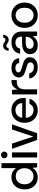

<svg xmlns="http://www.w3.org/2000/svg" viewBox="1494 -2248 766 3794"><g transform="rotate(-90 1877.0 -351.0)"><path d="M267 12Q196 12 142.5 -22Q89 -56 60 -115Q31 -174 31 -248Q31 -322 60 -381Q89 -440 144 -474Q199 -508 274 -508Q338 -508 382.5 -482Q427 -456 451 -419V-705H551V0H466L458 -89H455Q435 -57 407 -34.5Q379 -12 344 0Q309 12 267 12ZM291 -73Q339 -73 375 -95.5Q411 -118 431 -157Q451 -196 451 -248Q451 -300 431 -339.5Q411 -379 375 -401Q339 -423 291 -423Q243 -423 207 -401Q171 -379 151.5 -339.5Q132 -300 132 -248Q132 -196 151.5 -157Q171 -118 207 -95.5Q243 -73 291 -73Z M663 0V-496H763V0ZM713 -586Q685 -586 666 -604.5Q647 -623 647 -651Q647 -677 665.5 -695.5Q684 -714 713 -714Q741 -714 760 -695.5Q779 -677 779 -650Q779 -623 760 -604.5Q741 -586 713 -586Z M1009 0 833 -496H938L1074 -79H1077L1214 -496H1317L1141 0Z M1597 12Q1524 12 1468 -20.5Q1412 -53 1380 -111Q1348 -169 1348 -247Q1348 -325 1379.5 -383.5Q1411 -442 1467.5 -475Q1524 -508 1598 -508Q1671 -508 1724.5 -475.5Q1778 -443 1807.5 -390Q1837 -337 1837 -272Q1837 -262 1836.5 -250Q1836 -238 1835 -225H1421V-295H1737Q1734 -358 1694.5 -393.5Q1655 -429 1597 -429Q1556 -429 1521.5 -411Q1487 -393 1466.5 -357.5Q1446 -322 1446 -267V-239Q1446 -184 1466.5 -146.5Q1487 -109 1522 -90Q1557 -71 1596 -71Q1643 -71 1675 -92.5Q1707 -114 1722 -151H1822Q1809 -104 1778 -67.5Q1747 -31 1701.5 -9.5Q1656 12 1597 12Z M1909 0V-496H1997L2006 -391H2009Q2031 -440 2056 -465Q2081 -490 2114 -499Q2147 -508 2192 -508V-403H2165Q2129 -403 2099.5 -393.5Q2070 -384 2050 -365.5Q2030 -347 2019.5 -317Q2009 -287 2009 -246V0Z M2446 12Q2384 12 2336 -9Q2288 -30 2259 -67.5Q2230 -105 2223 -156H2325Q2330 -133 2344 -112Q2358 -91 2383.5 -78Q2409 -65 2446 -65Q2479 -65 2500 -75Q2521 -85 2531.5 -100.5Q2542 -116 2542 -135Q2542 -159 2528 -173.5Q2514 -188 2487 -198Q2460 -208 2423 -217Q2392 -226 2360.5 -236Q2329 -246 2302.5 -261.5Q2276 -277 2260 -301Q2244 -325 2244 -361Q2244 -402 2267 -435.5Q2290 -469 2332 -488.5Q2374 -508 2432 -508Q2514 -508 2565.5 -468.5Q2617 -429 2625 -355H2528Q2524 -391 2498.5 -410.5Q2473 -430 2431 -430Q2388 -430 2365.5 -412.5Q2343 -395 2343 -368Q2343 -350 2355.5 -338Q2368 -326 2393.5 -317Q2419 -308 2457 -297Q2505 -284 2547 -268Q2589 -252 2615.5 -224Q2642 -196 2642 -147Q2643 -101 2619 -65Q2595 -29 2551 -8.5Q2507 12 2446 12Z M2882 12Q2822 12 2782.5 -8.5Q2743 -29 2723.5 -64Q2704 -99 2704 -140Q2704 -189 2729.5 -224Q2755 -259 2803.5 -278Q2852 -297 2920 -297H3051Q3051 -342 3037.5 -371Q3024 -400 2998 -414.5Q2972 -429 2935 -429Q2889 -429 2855.5 -406.5Q2822 -384 2815 -337H2715Q2721 -392 2751 -429.5Q2781 -467 2829 -487.5Q2877 -508 2935 -508Q3006 -508 3054 -483Q3102 -458 3126.5 -412.5Q3151 -367 3151 -305V0H3067L3057 -83H3054Q3041 -60 3023.5 -42.5Q3006 -25 2984 -13Q2962 -1 2936.5 5.5Q2911 12 2882 12ZM2905 -69Q2939 -69 2965.5 -82Q2992 -95 3010.5 -117.5Q3029 -140 3038.5 -168Q3048 -196 3049 -226H2930Q2886 -226 2859.5 -216Q2833 -206 2821 -188Q2809 -170 2809 -146Q2809 -123 2820.5 -105.5Q2832 -88 2853.5 -78.5Q2875 -69 2905 -69ZM2984 -562Q2957 -562 2938 -574Q2919 -586 2903 -597.5Q2887 -609 2866 -609Q2850 -609 2838.5 -598Q2827 -587 2824 -564H2768Q2776 -619 2803.5 -646Q2831 -673 2871 -673Q2898 -673 2916.5 -661.5Q2935 -650 2951.5 -638.5Q2968 -627 2989 -627Q3006 -627 3017.5 -638Q3029 -649 3032 -672H3088Q3081 -617 3053 -589.5Q3025 -562 2984 -562Z M3472 12Q3402 12 3345.5 -20.5Q3289 -53 3256 -111.5Q3223 -170 3223 -248Q3223 -326 3256 -384.5Q3289 -443 3346 -475.5Q3403 -508 3474 -508Q3544 -508 3601 -475.5Q3658 -443 3690.5 -384.5Q3723 -326 3723 -248Q3723 -170 3690 -111.5Q3657 -53 3600 -20.5Q3543 12 3472 12ZM3472 -70Q3512 -70 3545.5 -89.5Q3579 -109 3600 -148.5Q3621 -188 3621 -248Q3621 -308 3600.5 -347.5Q3580 -387 3546.5 -406.5Q3513 -426 3474 -426Q3435 -426 3401 -406.5Q3367 -387 3346 -347.5Q3325 -308 3325 -248Q3325 -188 3346 -148.5Q3367 -109 3400.5 -89.5Q3434 -70 3472 -70Z"/></g></svg>

Font: DM Sans 9pt 36pt Medium
Style: Regular
Weight: 500
Version: Version 4.004;gftools[0.9.30]